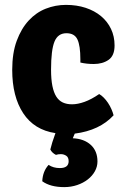

<svg xmlns="http://www.w3.org/2000/svg" viewBox="-20 -534 515 786"><path d="M186 78Q192 52 207 11Q120 -2 75 -70.5Q30 -139 30 -248Q30 -317 48.5 -367Q67 -417 97.5 -450Q128 -483 167.5 -498.5Q207 -514 250 -514Q294 -514 330.5 -502Q367 -490 393.5 -468Q420 -446 434.5 -415.5Q449 -385 449 -348Q449 -306 424.5 -289Q400 -272 364 -272Q334 -272 309 -278V-291Q309 -347 297 -372.5Q285 -398 252 -398Q217 -398 203 -363.5Q189 -329 189 -249Q189 -209 194.5 -182Q200 -155 210.5 -138.5Q221 -122 237 -114.5Q253 -107 275 -107Q298 -107 326 -117Q354 -127 386 -149Q395 -144 404.5 -134.5Q414 -125 422 -113Q430 -101 436 -87.5Q442 -74 445 -62Q388 0 286 13L278 32Q324 34 351.5 59Q379 84 379 127Q379 148 368.5 167Q358 186 339.5 200.5Q321 215 296 223.5Q271 232 243 232Q186 232 153 208Q155 167 179 141Q198 154 225 154Q261 154 261 126Q261 110 251 103.5Q241 97 229 97Q218 97 209 100Q193 92 186 78Z"/></svg>

Font: Signika
Style: Bold
Weight: 700
Designer: Anna Giedrys
Foundry: Anna Giedrys
Version: Version 1.001